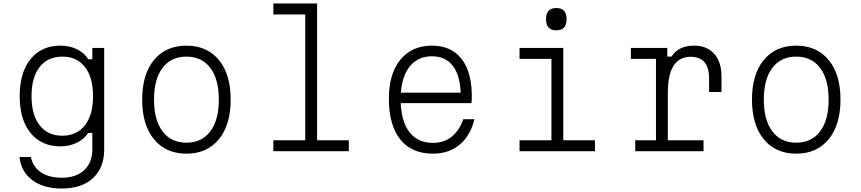

<svg xmlns="http://www.w3.org/2000/svg" viewBox="-20 -868 4940 1102"><path d="M578 -10Q578 95 513.5 154.5Q449 214 334 214Q230 214 165.5 166Q101 118 92 33H157Q169 90 215 121Q261 152 334 152Q417 152 463.5 108.5Q510 65 510 -13V-105H486Q463 -69 420.5 -48.5Q378 -28 327 -28Q218 -28 155.5 -104.5Q93 -181 93 -316Q93 -452 155.5 -529Q218 -606 327 -606Q379 -606 421.5 -585.5Q464 -565 486 -528H510V-593H578ZM161 -316Q161 -209 207.5 -149Q254 -89 338 -89Q421 -89 467.5 -149Q514 -209 514 -316Q514 -424 467.5 -483.5Q421 -543 338 -543Q254 -543 207.5 -483.5Q161 -424 161 -316Z M1050 14Q932 14 864 -68.5Q796 -151 796 -296Q796 -442 864 -524Q932 -606 1050 -606Q1168 -606 1236 -524Q1304 -442 1304 -296Q1304 -151 1236 -68.5Q1168 14 1050 14ZM1050 -49Q1138 -49 1187 -114Q1236 -179 1236 -296Q1236 -414 1187 -478.5Q1138 -543 1050 -543Q962 -543 913 -478.5Q864 -414 864 -296Q864 -179 913 -114Q962 -49 1050 -49Z M1549 -848H1800V-63H1982V0H1549V-63H1732V-785H1549Z M2703 -184Q2680 -89 2618 -37.5Q2556 14 2465 14Q2343 14 2277.5 -67.5Q2212 -149 2212 -302Q2212 -445 2278 -525.5Q2344 -606 2459 -606Q2569 -606 2628.5 -531Q2688 -456 2688 -315Q2688 -305 2687.5 -295Q2687 -285 2686 -276H2280Q2285 -165 2332.5 -106.5Q2380 -48 2465 -48Q2528 -48 2572 -83Q2616 -118 2639 -184ZM2459 -545Q2381 -545 2334.5 -490Q2288 -435 2281 -336H2624Q2620 -438 2578 -491.5Q2536 -545 2459 -545Z M2962 -593H3213V-63H3395V0H2962V-63H3145V-530H2962ZM3173 -694Q3114 -694 3114 -758Q3114 -822 3173 -822Q3232 -822 3232 -758Q3232 -694 3173 -694Z M3601 -593H3810V-543H3834Q3874 -606 3964 -606Q4037 -606 4079 -559.5Q4121 -513 4121 -430V-340H4050V-417Q4050 -542 3944 -542Q3813 -542 3813 -334V-63H4018V0H3626V-63H3745V-530H3601Z M4550 14Q4432 14 4364 -68.5Q4296 -151 4296 -296Q4296 -442 4364 -524Q4432 -606 4550 -606Q4668 -606 4736 -524Q4804 -442 4804 -296Q4804 -151 4736 -68.5Q4668 14 4550 14ZM4550 -49Q4638 -49 4687 -114Q4736 -179 4736 -296Q4736 -414 4687 -478.5Q4638 -543 4550 -543Q4462 -543 4413 -478.5Q4364 -414 4364 -296Q4364 -179 4413 -114Q4462 -49 4550 -49Z"/></svg>

Font: Martian Mono ExtraLight
Style: Regular
Weight: 200
Monospace: yes
Designer: Roman Shamin
Foundry: Evil Martians
Version: Version 1.000; ttfautohint (v1.8.4.7-5d5b)